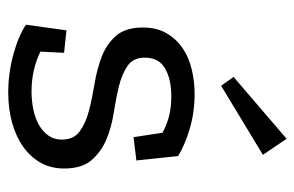

<svg xmlns="http://www.w3.org/2000/svg" viewBox="-148 -576 733 478"><g transform="rotate(90 219.0 -336.5)"><path d="M193 -520 171 -551 325 -683 365 -624ZM399 -129Q399 -96 384.5 -70.5Q370 -45 344.5 -27Q319 -9 284.5 0.5Q250 10 210 10Q162 10 116 -2.5Q70 -15 41 -34L55 -135L111 -129L108 -70Q154 -48 207 -48Q230 -48 252 -52.5Q274 -57 290.5 -66.5Q307 -76 317 -90Q327 -104 327 -123Q327 -153 306.5 -168Q286 -183 255 -191Q224 -199 187.5 -205Q151 -211 120 -223Q89 -235 68.5 -258.5Q48 -282 48 -325Q48 -360 62.5 -384.5Q77 -409 100 -424.5Q123 -440 153 -447Q183 -454 213 -454Q259 -454 299.5 -442Q340 -430 368 -413L379 -309L321 -302L310 -374Q290 -385 268 -390.5Q246 -396 219 -396Q177 -396 150 -380.5Q123 -365 123 -330Q123 -301 143.5 -287Q164 -273 194.5 -265.5Q225 -258 261 -252.5Q297 -247 327.5 -234Q358 -221 378.5 -197Q399 -173 399 -129Z"/></g></svg>

Font: Zilla Slab Regular
Style: Regular
Weight: 400
Designer: Typotheque.com
Foundry: Typotheque type foundry
Version: Version 1.0; 2017